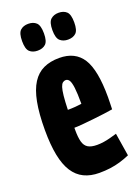

<svg xmlns="http://www.w3.org/2000/svg" viewBox="-145 -816 647 889"><g transform="rotate(-20 178.5 -371.0)"><path d="M186 10Q143 10 110.8 -5.6Q78.6 -21.2 57.5 -54Q36.4 -86.8 26.2 -138.7Q16 -190.6 16 -262.2Q16 -343.2 26.8 -399.2Q37.6 -455.2 59.5 -489.3Q81.4 -523.4 114.5 -538.7Q147.6 -554 191.6 -554Q270.4 -554 306.6 -496.8Q342.8 -439.6 342.8 -306.8Q342.8 -298.2 342.3 -278.3Q341.8 -258.4 341.4 -246.6Q324.2 -243.6 299.5 -240.4Q274.8 -237.2 247.5 -234.2Q220.2 -231.2 194 -228.8Q167.8 -226.4 148 -226Q148 -222.8 148 -219.9Q148 -217 148 -213.8Q148 -178.8 153.9 -156.9Q159.8 -135 175.6 -125.2Q191.4 -115.4 220.6 -115.4Q236.2 -115.4 252.5 -117.8Q268.8 -120.2 285.7 -124.7Q302.6 -129.2 319.4 -134.2L337.4 -21.4Q313.2 -10.8 289.3 -3.8Q265.4 3.2 240.1 6.6Q214.8 10 186 10ZM148 -314.4Q156.4 -314.4 166.2 -314.7Q176 -315 185.5 -315.8Q195 -316.6 203.1 -317.7Q211.2 -318.8 216.4 -319.4Q216.4 -371.2 212.9 -398.9Q209.4 -426.6 202.6 -437Q195.8 -447.4 185 -447.4Q177.4 -447.4 170.6 -442.1Q163.8 -436.8 159.3 -422.9Q154.8 -409 152 -382.6Q149.2 -356.2 148 -314.4ZM260.8 -619.6Q237 -619.6 221.9 -633Q206.8 -646.4 206.8 -685.2Q206.8 -724.4 221.9 -738Q237 -751.6 260.8 -751.6Q285.6 -751.6 300 -738Q314.4 -724.4 314.4 -685.2Q314.4 -646.4 300 -633Q285.6 -619.6 260.8 -619.6ZM111.2 -619.6Q86.8 -619.6 72.2 -633Q57.6 -646.4 57.6 -685.2Q57.6 -724.4 72.2 -738Q86.8 -751.6 111.2 -751.6Q136 -751.6 150.6 -738Q165.2 -724.4 165.2 -685.2Q165.2 -646.4 150.6 -633Q136 -619.6 111.2 -619.6Z"/></g></svg>

Font: Georama ExtraCondensed Thin
Style: Regular
Weight: 100
Width: 2
Designer: Jean-Baptiste Levee
Foundry: Production Type
Version: Version 1.001